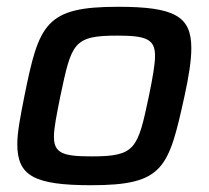

<svg xmlns="http://www.w3.org/2000/svg" viewBox="-20 -538 616 566"><path d="M249 8C463 8 477 -42 524 -255C537 -315 544 -360 544 -396C544 -490 495 -518 328 -518C114 -518 95 -468 52 -255C40 -194 31 -149 31 -113C31 -20 80 8 249 8ZM250 -77C166 -77 139 -86 139 -135C139 -161 147 -200 158 -255C191 -411 196 -433 326 -433C410 -433 437 -423 437 -374C437 -347 430 -309 419 -255C386 -99 380 -77 250 -77Z"/></svg>

Font: Saira UNSAM Medium Italic
Style: Regular
Weight: 500
Italic angle: -12°
Designer: Hector Gatti with collaboration of the Omnibus-Type team
Foundry: Omnibus-Type
Version: Version 0.072;PS 000.072;hotconv 1.0.88;makeotf.lib2.5.64775